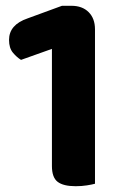

<svg xmlns="http://www.w3.org/2000/svg" viewBox="-20 -635 424 663"><path d="M308 -153.3H159.3V-466.2L52.6 -428.2Q38.1 -437 24.6 -453.1Q11.2 -469.2 11.2 -497.1Q11.2 -549.6 75.3 -571.5L194 -615H226.7Q264.2 -615 286.1 -593.1Q308 -571.2 308 -533.8ZM159.3 -264H308V-0.5Q298.2 2.2 280.2 5.1Q262.2 8 241.1 8Q198.8 8 179.1 -7.1Q159.3 -22.2 159.3 -61.7Z"/></svg>

Font: Baloo Bhaijaan 2
Style: Regular
Weight: 400
Designer: Sanskriti Dholi, Noopur Datye and Ek Type
Foundry: Ek Type
Version: Version 1.701